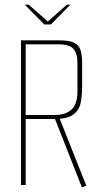

<svg xmlns="http://www.w3.org/2000/svg" viewBox="-20 -793 425 823"><path d="M86 -773H103L185 -701L267 -773H282L198 -688H170ZM70 -620H235Q278 -620 298.5 -609.5Q319 -599 325.5 -577.5Q332 -556 332 -524V-421Q332 -385 326 -353.5Q320 -322 295 -302.5Q270 -283 213 -283H90V0H70ZM331 10 215 -285 230 -289 235 -287 238 -279 350 3ZM214 -300Q261 -300 286.5 -323.5Q312 -347 312 -403V-521Q312 -565 294.5 -584Q277 -603 230 -603H90V-300Z"/></svg>

Font: Smooch Sans Thin Thin
Style: Regular
Weight: 250
Version: Version 1.010